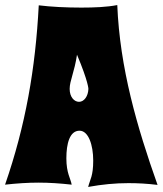

<svg xmlns="http://www.w3.org/2000/svg" viewBox="-28 -724 642 758"><path d="M594 6C513 -222 445 -456 435 -704C394 -696 344 -694 293 -694C233 -694 173 -697 125 -703C112 -453 73 -229 -8 5C38 0 81 -3 124 -3C167 -3 210 0 255 5C251 -19 234 -40 234 -99C234 -157 247 -208 286 -208C321 -208 340 -152 340 -90C340 -29 328 -17 320 14C375 4 427 -1 479 -1C517 -1 554 1 594 6ZM321 -373C320 -344 304 -322 284 -322C265 -322 247 -341 247 -373C247 -405 266 -440 276 -508C321 -401 321 -373 321 -373Z"/></svg>

Font: Spicy Rice
Style: Regular
Weight: 400
Designer: Astigmatic (AOETI)
Foundry: Astigmatic (AOETI)
Version: Version 1.000